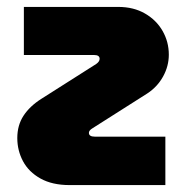

<svg xmlns="http://www.w3.org/2000/svg" viewBox="-20 -535 544 555"><path d="M181 0Q131 0 97 -19Q63 -38 46.5 -69Q30 -100 30 -136Q30 -173 48 -200.5Q66 -228 99 -249L258 -350Q268 -357 268 -365Q268 -376 252 -376H49V-515H322Q366 -515 399 -496Q432 -477 450 -445.5Q468 -414 468 -377Q468 -344 451.5 -314Q435 -284 406 -265L247 -164Q237 -158 237 -151Q237 -140 254 -140H458V0Z"/></svg>

Font: MuseoModerno ExtraBold
Style: Regular
Weight: 800
Designer: Pablo Cosgaya, Héctor Gatti, Marcela Romero, and the Authors of The MuseoModerno Project.
Foundry: Omnibus-Type Team
Version: Version 1.001